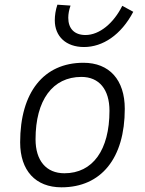

<svg xmlns="http://www.w3.org/2000/svg" viewBox="-20 -798 626 828"><path d="M245.1 9.8C416.5 9.8 518.1 -115.7 518.1 -328.6C518.1 -453.6 451.7 -527.3 339.8 -527.3C168.5 -527.3 66.9 -399.9 66.9 -184.1C66.9 -62.5 133.3 9.8 245.1 9.8ZM257.8 -50.8C179.2 -50.8 133.3 -105.5 133.3 -197.3C133.3 -366.2 207 -466.3 331.1 -466.3C407.7 -466.3 452.1 -412.1 452.1 -320.3C452.1 -150.9 379.9 -50.8 257.8 -50.8ZM342.3 -595.2C422.9 -595.2 502 -647 554.7 -747.1L507.3 -772.9C470.2 -698.2 409.2 -647 348.6 -647C300.8 -647 274.4 -674.8 274.4 -721.2C274.4 -737.8 277.8 -755.9 284.2 -773.9L227.5 -777.8C219.7 -754.9 216.3 -731 216.3 -710.4C216.3 -641.1 264.6 -595.2 342.3 -595.2Z"/></svg>

Font: Cascadia Code NF Light
Style: Italic
Weight: 300
Italic angle: -10°
Monospace: yes
Designer: Aaron Bell
Foundry: Saja Typeworks
Version: Version 2404.023